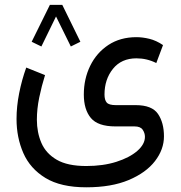

<svg xmlns="http://www.w3.org/2000/svg" viewBox="-20 -527 746 793"><path d="M312 -354.5 272.5 -335 211.4 -459 150.9 -335 110.8 -354.5 186 -506.8H237.3ZM336.4 246.6Q231 246.6 167.7 208Q104.5 169.4 76.4 105.2Q48.3 41 48.3 -35.6Q48.3 -87.4 59.1 -141.8Q69.8 -196.3 88.4 -248L166 -216.8Q151.9 -171.9 142.1 -124.5Q132.3 -77.1 132.3 -32.7Q132.3 20 151.1 63.5Q169.9 106.9 214.4 132.8Q258.8 158.7 336.4 158.7Q405.8 158.7 460.4 141.4Q515.1 124 546.9 96.4Q578.6 68.8 578.6 38.1Q578.6 22.5 569.3 8.8Q560.1 -4.9 535.6 -4.9H456.5Q384.3 -4.9 355.2 -39.8Q326.2 -74.7 326.2 -136.7Q326.2 -201.2 352.5 -255.1Q378.9 -309.1 427.7 -341.3Q476.6 -373.5 543.5 -373.5Q568.8 -373.5 596.9 -366.7Q625 -359.9 653.3 -340.8L625.5 -266.6Q586.9 -286.1 543.5 -286.1Q481.4 -286.1 446.5 -242.7Q411.6 -199.2 411.6 -136.7Q411.6 -113.8 420.9 -103.3Q430.2 -92.8 458.5 -92.8H540.5Q607.9 -92.8 632.6 -56.4Q657.2 -20 657.2 36.1Q657.2 90.3 620.1 138.4Q583 186.5 511.5 216.6Q439.9 246.6 336.4 246.6Z"/></svg>

Font: Vazirmatn UI NL
Style: Regular
Weight: 400
Designer: Saber Rastikerdar
Foundry: Saber Rastikerdar
Version: Version 33.003